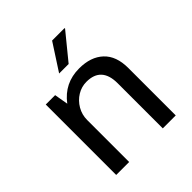

<svg xmlns="http://www.w3.org/2000/svg" viewBox="-196 -852 985 985"><g transform="rotate(-45 296.5 -360.0)"><path d="M515 -344V0H421V-327Q421 -446 313 -446Q277 -446 246 -427Q215 -408 196 -375.5Q177 -343 177 -304V0H83V-511H151L164 -436Q228 -521 335 -521Q419 -521 467 -476Q515 -431 515 -344ZM429 -717 313 -575H244L338 -720H428Z"/></g></svg>

Font: Chivo
Style: Regular
Weight: 400
Designer: Hector Gatti
Foundry: Omnibus-Type
Version: Version 1.006; ttfautohint (v1.4.1)